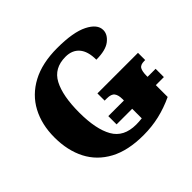

<svg xmlns="http://www.w3.org/2000/svg" viewBox="-169 -931 1148 1148"><g transform="rotate(-45 405.0 -357.0)"><path d="M440 10Q310 10 224.5 -36Q139 -82 96.5 -164.5Q54 -247 54 -358Q54 -466 98 -548.5Q142 -631 229 -677.5Q316 -724 444 -724Q578 -724 646.5 -689.5Q715 -655 715 -605Q715 -568 677.5 -538.5Q640 -509 560 -509Q560 -580 529 -616Q498 -652 442 -652Q345 -652 304.5 -575.5Q264 -499 264 -358Q264 -217 307 -141.5Q350 -66 454 -66Q476 -66 504 -69V-150H372V-220H504V-233Q504 -266 491 -283.5Q478 -301 441 -301H422V-362H765V-301H756Q724 -301 714 -283Q704 -265 704 -229V-220H772V-150H704V-50Q640 -20 575.5 -5Q511 10 440 10Z"/></g></svg>

Font: Noto Serif Black
Style: Regular
Weight: 900
Designer: Monotype Design Team
Foundry: Monotype Imaging Inc.
Version: Version 2.014; ttfautohint (v1.8.4.7-5d5b)